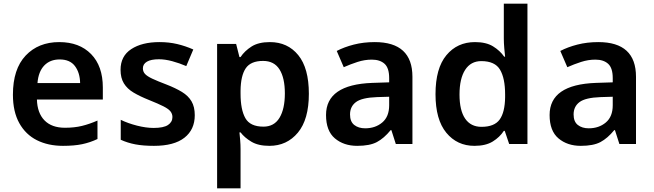

<svg xmlns="http://www.w3.org/2000/svg" viewBox="-20 -780 3540 1040"><path d="M301 -552Q410 -552 473.5 -487Q537 -422 537 -306V-241H180Q182 -168 221 -128Q260 -88 332 -88Q383 -88 424 -98Q465 -108 508 -127V-27Q468 -8 425 1Q382 10 321 10Q241 10 180 -20.5Q119 -51 84.5 -113Q50 -175 50 -267Q50 -406 119 -479Q188 -552 301 -552ZM303 -458Q251 -458 219.5 -425Q188 -392 183 -330H414Q413 -386 386 -422Q359 -458 303 -458Z M1035 -156Q1035 -78 979 -34Q923 10 814 10Q756 10 713.5 2Q671 -6 634 -23V-131Q673 -112 722 -99.5Q771 -87 812 -87Q866 -87 890 -103Q914 -119 914 -146Q914 -163 903.5 -176.5Q893 -190 865.5 -204Q838 -218 788 -238Q738 -258 703.5 -278.5Q669 -299 651 -328.5Q633 -358 633 -402Q633 -476 691 -514Q749 -552 844 -552Q895 -552 939.5 -541.5Q984 -531 1027 -512L989 -422Q952 -438 913 -448.5Q874 -459 841 -459Q798 -459 776 -446Q754 -433 754 -410Q754 -392 765.5 -379.5Q777 -367 804.5 -354Q832 -341 882 -322Q931 -303 965.5 -282Q1000 -261 1017.5 -231Q1035 -201 1035 -156Z M1442 -552Q1538 -552 1595.5 -481.5Q1653 -411 1653 -272Q1653 -133 1593.5 -61.5Q1534 10 1439 10Q1379 10 1341.5 -12.5Q1304 -35 1283 -63H1277Q1279 -45 1281 -20.5Q1283 4 1283 27V240H1156V-542H1259L1277 -471H1283Q1305 -504 1342.5 -528Q1380 -552 1442 -552ZM1405 -450Q1338 -450 1311 -410Q1284 -370 1283 -289V-273Q1283 -186 1309 -140Q1335 -94 1407 -94Q1465 -94 1494 -142Q1523 -190 1523 -274Q1523 -358 1494 -404Q1465 -450 1405 -450Z M2010 -552Q2214 -552 2214 -364V0H2124L2100 -75H2096Q2060 -31 2021.5 -10.5Q1983 10 1915 10Q1842 10 1794 -30.5Q1746 -71 1746 -157Q1746 -322 1997 -331L2088 -334V-357Q2088 -412 2063 -434.5Q2038 -457 1994 -457Q1955 -457 1916.5 -444.5Q1878 -432 1842 -416L1804 -504Q1844 -525 1896.5 -538.5Q1949 -552 2010 -552ZM2022 -254Q1940 -251 1908 -227Q1876 -203 1876 -160Q1876 -121 1899 -103Q1922 -85 1958 -85Q2013 -85 2050.5 -116.5Q2088 -148 2088 -210V-256Z M2550 10Q2456 10 2397.5 -61Q2339 -132 2339 -270Q2339 -410 2398 -481Q2457 -552 2553 -552Q2613 -552 2650.5 -529Q2688 -506 2711 -473H2716Q2714 -489 2711.5 -518.5Q2709 -548 2709 -571V-760H2837V0H2738L2714 -71H2709Q2687 -37 2649 -13.5Q2611 10 2550 10ZM2588 -93Q2658 -93 2686.5 -132.5Q2715 -172 2716 -253V-269Q2716 -356 2688.5 -402.5Q2661 -449 2587 -449Q2530 -449 2499.5 -401.5Q2469 -354 2469 -268Q2469 -182 2499.5 -137.5Q2530 -93 2588 -93Z M3221 -552Q3425 -552 3425 -364V0H3335L3311 -75H3307Q3271 -31 3232.5 -10.5Q3194 10 3126 10Q3053 10 3005 -30.5Q2957 -71 2957 -157Q2957 -322 3208 -331L3299 -334V-357Q3299 -412 3274 -434.5Q3249 -457 3205 -457Q3166 -457 3127.5 -444.5Q3089 -432 3053 -416L3015 -504Q3055 -525 3107.5 -538.5Q3160 -552 3221 -552ZM3233 -254Q3151 -251 3119 -227Q3087 -203 3087 -160Q3087 -121 3110 -103Q3133 -85 3169 -85Q3224 -85 3261.5 -116.5Q3299 -148 3299 -210V-256Z"/></svg>

Font: Noto Sans Lao UI SemBd
Style: Regular
Weight: 600
Designer: Monotype Design Team
Foundry: Monotype Imaging Inc.
Version: Version 2.000; ttfautohint (v1.8.4.7-5d5b)